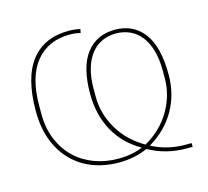

<svg xmlns="http://www.w3.org/2000/svg" viewBox="-106 -833 1069 988"><g transform="rotate(-15 428.5 -339.0)"><path d="M802 32H770Q716 32 666 19.5Q616 7 569 -19Q531 -2 492.5 5Q454 12 417 12Q342 12 278.5 -12Q215 -36 168.5 -83Q122 -130 96 -198Q70 -266 70 -355Q70 -532 139.5 -621Q209 -710 340 -710Q357 -710 373.5 -708Q390 -706 401 -703L397 -683Q386 -686 371 -688Q356 -690 340 -690Q225 -690 159.5 -610Q94 -530 94 -375V-333Q94 -256 119.5 -195.5Q145 -135 188.5 -93.5Q232 -52 291 -30Q350 -8 417 -8Q492 -8 548 -32Q457 -84 410 -170Q363 -256 363 -368Q363 -512 418.5 -583Q474 -654 571 -654Q668 -654 723.5 -581.5Q779 -509 779 -359Q779 -254 730.5 -169.5Q682 -85 591 -31Q673 12 768 12H802ZM387 -346Q387 -256 434.5 -174.5Q482 -93 571 -42Q660 -93 707.5 -174.5Q755 -256 755 -346V-388Q755 -450 741 -496.5Q727 -543 702.5 -573.5Q678 -604 644 -619Q610 -634 571 -634Q532 -634 498 -619Q464 -604 439.5 -573.5Q415 -543 401 -496.5Q387 -450 387 -388Z"/></g></svg>

Font: IBM Plex Serif Thin
Style: Regular
Weight: 100
Designer: Mike Abbink, Paul van der Laan, Pieter van Rosmalen
Foundry: Bold Monday
Version: Version 3.001